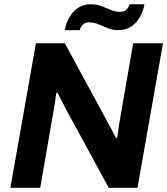

<svg xmlns="http://www.w3.org/2000/svg" viewBox="-20 -892 794 912"><path d="M29.3 0 150.6 -686.4H288L488.3 -317Q497.3 -301.6 509.7 -277.7Q522.1 -253.8 531 -236.1L536.8 -237.4Q538.8 -254.2 541.7 -274Q544.6 -293.8 546.8 -307.1L612.4 -686.4H754.2L633 0H496.5L299.2 -362.6Q290.2 -378.9 276.7 -405.6Q263.1 -432.2 253.3 -451.3L247.5 -451.1Q245.5 -433 241.6 -408.7Q237.7 -384.4 235 -369L171.1 0ZM287.6 -749Q293.8 -781.1 309.2 -809Q324.7 -837 350.2 -854.3Q375.8 -871.7 410.7 -871.7Q439.1 -871.7 462 -862.9Q484.8 -854 506.6 -844.8Q528.4 -835.6 552.3 -835.6Q566.6 -835.6 577.7 -844Q588.8 -852.3 595.2 -871.7H666Q660.8 -839.6 644.9 -811.4Q629 -783.2 603.4 -766.1Q577.9 -749 542.1 -749Q514.5 -749 491.7 -758.3Q468.8 -767.5 447.4 -776.7Q426 -785.9 401.3 -785.9Q387 -785.9 376 -777.2Q364.9 -768.4 358.4 -749Z"/></svg>

Font: Archivo Variable SemiBold
Style: Italic
Weight: 600
Italic angle: -10°
Designer: Hector Gatti
Foundry: Omnibus-Type
Version: Version 2.001